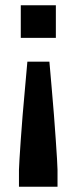

<svg xmlns="http://www.w3.org/2000/svg" viewBox="-20 -530 290 728"><path d="M51.9 178V113.9Q51.9 103.4 53.9 73.7Q55.8 43.9 58.7 0.7Q61.5 -42.5 65.8 -93.2Q70.1 -143.9 74.9 -196.2Q79.6 -248.4 83.8 -296.2H167.3Q171.5 -249.6 175.9 -197.6Q180.4 -145.6 184.5 -94.9Q188.5 -44.2 191.4 -0.7Q194.3 42.8 196.2 72.8Q198.1 102.9 198.1 113.9V178ZM58.8 -386.3V-510H191.8V-386.3Z"/></svg>

Font: Saira Thin Condensed
Style: Regular
Weight: 100
Width: 3
Version: Version 1.101